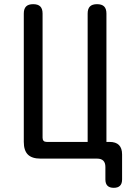

<svg xmlns="http://www.w3.org/2000/svg" viewBox="-20 -760 640 920"><path d="M565 100Q565 120 555 130Q545 140 525 140Q505 140 495 130Q485 120 485 100V40Q485 20 475 10Q465 0 445 0H174Q133 0 113.5 -19.5Q94 -39 94 -80V-695Q94 -718 105 -729Q116 -740 139 -740Q162 -740 173 -729Q184 -718 184 -695V-100Q184 -90 189 -85Q194 -80 204 -80H400V-695Q400 -718 411 -729Q422 -740 445 -740Q468 -740 479 -729Q490 -718 490 -695V-80H505Q535 -80 550 -65Q565 -50 565 -20Z"/></svg>

Font: Maple Mono
Style: Regular
Weight: 400
Monospace: yes
Designer: subframe7536
Version: Version 7.300